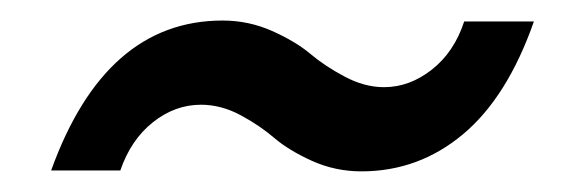

<svg xmlns="http://www.w3.org/2000/svg" viewBox="-20 -414 559 187"><path d="M29.8 -248Q82.5 -394 196.8 -394Q222.2 -394 245.1 -383.8Q268.1 -373.5 282.2 -361.6Q296.4 -349.6 315.7 -339.4Q335 -329.1 354 -329.1Q378.9 -329.1 400.6 -346.2Q422.4 -363.3 432.1 -393.1H500Q474.1 -319.3 430.9 -283.2Q387.7 -247.1 332 -247.1Q306.6 -247.1 283.9 -257.3Q261.2 -267.6 247.3 -279.5Q233.4 -291.5 214.4 -301.8Q195.3 -312 175.8 -312Q150.4 -312 128.9 -294.9Q107.4 -277.8 97.2 -248Z"/></svg>

Font: SVN-Poppins
Style: Italic
Weight: 400
Italic angle: -10°
Designer: Ninad Kale (Devanagari), Jonny Pinhorn (Latin)
Foundry: Indian Type Foundry
Version: Version 3.002 2017